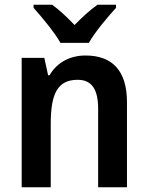

<svg xmlns="http://www.w3.org/2000/svg" viewBox="-20 -786 621 806"><path d="M234 -606H353C378 -651 433 -716 467 -753V-766H389C356 -742 327 -716 293 -681C261 -714 230 -744 199 -766H121V-753C156 -714 209 -650 234 -606ZM339 -553C274 -553 219 -524 188 -470H182L166 -543H71V0H193V-266C193 -390 220 -451 306 -451C366 -451 392 -410 392 -329V0H513V-357C513 -491 450 -553 339 -553Z"/></svg>

Font: Noto Sans Myanmar UI SemiCondensed SemiBold
Style: Regular
Weight: 600
Width: 4
Designer: Monotype Design Team
Foundry: Monotype Imaging Inc.
Version: Version 2.103